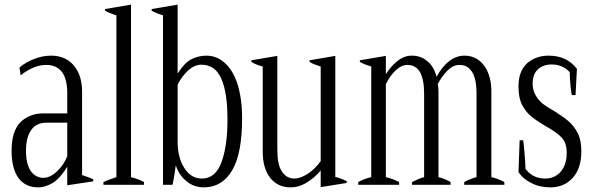

<svg xmlns="http://www.w3.org/2000/svg" viewBox="-20 -797 2549 828"><path d="M59 -30C79 -3 107 11 145 11C166 11 187 4 209 -9C230 -23 251 -46 270 -78C270 -78 270 2 270 2C270 2 382 -15 382 -15C382 -15 382 -24 382 -24C366 -31 350 -37 334 -42C334 -42 334 -402 334 -402C334 -449 322 -487 298 -515C274 -543 242 -557 200 -557C175 -557 151 -552 128 -543C104 -534 83 -522 64 -506C64 -506 69 -472 69 -472C86 -486 103 -496 123 -505C142 -513 161 -517 179 -517C208 -517 230 -508 246 -488C262 -468 270 -437 270 -396C270 -396 270 -308 270 -308C270 -308 166 -308 166 -308C127 -308 94 -295 68 -270C43 -244 30 -204 30 -147C30 -96 40 -57 59 -30ZM226 -58C206 -39 186 -30 167 -30C145 -30 127 -40 113 -59C99 -79 92 -109 92 -148C92 -186 100 -216 115 -237C130 -258 152 -268 182 -268C182 -268 270 -268 270 -268C270 -268 270 -123 270 -123C260 -98 245 -76 226 -58Z M426 -12C426 -12 426 0 426 0C426 0 601 0 601 0C601 0 601 -12 601 -12C584 -21 565 -28 545 -33C545 -33 545 -777 545 -777C545 -777 433 -758 433 -758C433 -758 433 -751 433 -751C446 -743 462 -737 482 -731C482 -731 482 -33 482 -33C455 -24 436 -17 426 -12Z M786 -14C807 3 832 11 859 11C911 11 952 -13 981 -62C1010 -111 1024 -186 1024 -287C1024 -345 1017 -394 1004 -435C991 -475 972 -506 949 -526C926 -547 899 -557 869 -557C848 -557 827 -552 806 -542C786 -532 766 -511 746 -480C746 -480 746 -777 746 -777C746 -777 634 -758 634 -758C634 -758 634 -751 634 -751C647 -743 663 -737 683 -731C683 -731 683 0 683 0C683 0 724 0 724 0C731 -32 735 -60 738 -84C748 -54 764 -31 786 -14ZM935 -97C918 -51 890 -27 851 -27C818 -27 793 -43 774 -74C755 -104 746 -142 746 -186C746 -186 746 -432 746 -432C758 -456 773 -476 791 -493C809 -509 828 -518 848 -518C888 -518 917 -498 934 -458C952 -419 961 -360 961 -281C961 -204 952 -143 935 -97Z M1475 -16C1456 -25 1440 -31 1426 -34C1426 -34 1426 -556 1426 -556C1426 -556 1315 -537 1315 -537C1315 -537 1315 -530 1315 -530C1328 -522 1344 -516 1363 -510C1363 -510 1363 -102 1363 -102C1347 -80 1329 -62 1308 -48C1286 -34 1267 -27 1250 -27C1227 -27 1209 -37 1196 -57C1182 -77 1176 -109 1176 -153C1176 -153 1176 -556 1176 -556C1176 -556 1064 -537 1064 -537C1064 -537 1064 -530 1064 -530C1076 -522 1092 -516 1113 -510C1113 -510 1113 -142 1113 -142C1113 -95 1124 -58 1145 -30C1167 -3 1196 11 1232 11C1257 11 1281 4 1303 -10C1326 -24 1346 -41 1363 -62C1363 -62 1363 10 1363 10C1363 10 1475 -8 1475 -8C1475 -8 1475 -16 1475 -16Z M2155 -12C2136 -22 2118 -29 2099 -33C2099 -33 2099 -402 2099 -402C2099 -450 2088 -487 2067 -515C2046 -543 2018 -557 1983 -557C1958 -557 1935 -548 1914 -531C1893 -513 1876 -491 1863 -466C1855 -495 1842 -518 1823 -533C1805 -549 1782 -557 1756 -557C1733 -557 1712 -549 1693 -533C1674 -518 1658 -499 1644 -477C1644 -477 1644 -556 1644 -556C1644 -556 1532 -537 1532 -537C1532 -537 1532 -530 1532 -530C1545 -522 1562 -516 1581 -510C1581 -510 1581 -33 1581 -33C1562 -29 1544 -22 1525 -12C1525 -12 1525 0 1525 0C1525 0 1701 0 1701 0C1701 0 1701 -12 1701 -12C1682 -22 1663 -29 1644 -33C1644 -33 1644 -434 1644 -434C1657 -460 1671 -480 1688 -495C1704 -510 1720 -517 1737 -517C1785 -517 1809 -476 1809 -393C1809 -393 1809 -33 1809 -33C1796 -30 1779 -23 1757 -12C1757 -12 1757 0 1757 0C1757 0 1923 0 1923 0C1923 0 1923 -12 1923 -12C1906 -22 1889 -29 1871 -33C1871 -33 1871 -402 1871 -402C1871 -413 1870 -424 1868 -435C1882 -460 1896 -480 1912 -495C1928 -510 1944 -517 1961 -517C1984 -517 2002 -508 2015 -488C2028 -469 2035 -437 2035 -393C2035 -393 2035 -33 2035 -33C2021 -30 2003 -23 1982 -12C1982 -12 1982 0 1982 0C1982 0 2155 0 2155 0C2155 0 2155 -12 2155 -12Z M2273 -7C2296 5 2323 11 2354 11C2392 11 2424 -2 2449 -29C2474 -56 2487 -94 2487 -145C2487 -177 2482 -203 2471 -224C2460 -245 2446 -262 2431 -275C2416 -288 2395 -302 2370 -318C2349 -330 2332 -341 2320 -350C2308 -360 2298 -372 2290 -386C2282 -400 2277 -416 2277 -436C2277 -464 2285 -485 2300 -498C2315 -512 2335 -519 2359 -519C2390 -519 2416 -508 2437 -486C2437 -469 2438 -451 2440 -432C2441 -413 2444 -398 2446 -387C2446 -387 2462 -387 2462 -387C2462 -387 2468 -500 2468 -500C2439 -538 2399 -557 2346 -557C2309 -557 2278 -546 2253 -524C2228 -501 2216 -468 2216 -424C2216 -392 2221 -365 2232 -344C2243 -323 2257 -306 2272 -294C2287 -282 2308 -268 2333 -253C2364 -236 2387 -220 2402 -204C2417 -188 2424 -166 2424 -138C2424 -105 2416 -78 2399 -58C2383 -38 2360 -27 2331 -27C2295 -27 2267 -41 2246 -69C2246 -88 2244 -111 2242 -137C2240 -164 2238 -182 2236 -192C2236 -192 2221 -192 2221 -192C2221 -192 2216 -55 2216 -55C2230 -34 2249 -18 2273 -7Z"/></svg>

Font: BUSH 25 TRIRONG 0515 A
Style: Regular
Weight: 400
Designer: Katatrad Team
Foundry: CadsonDemak